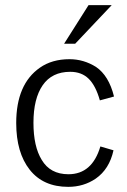

<svg xmlns="http://www.w3.org/2000/svg" viewBox="-20 -715 495 746"><path d="M324 -695H414L272 -545H229ZM135 -452Q182 -485 250 -485Q305 -485 353 -455Q403 -421 423 -340L368 -325Q352 -382 324.5 -409Q297 -436 253 -436Q182 -436 146 -384Q110 -332 110 -238Q110 -146 142 -94Q175 -38 246 -38Q338 -38 370 -146L421 -131Q405 -58 352 -21Q305 11 245 11Q148 11 95.5 -55.5Q43 -122 43 -237Q43 -388 135 -452Z"/></svg>

Font: Pavanam
Style: Regular
Weight: 400
Designer: Tharique Azeez
Foundry: Tharique Azeez
Version: Version 1.86; ttfautohint (v1.3) -l 8 -r 50 -G 200 -x 14 -D 